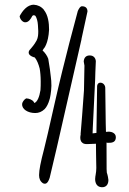

<svg xmlns="http://www.w3.org/2000/svg" viewBox="-20 -766 543 806"><path d="M431.2 -166.5C450.7 -165.5 466.3 -168.9 466.3 -189.9C466.3 -207.5 448.7 -212.9 437.5 -213.4L425.3 -212.4H424.8C423.8 -221.7 424.3 -233.4 421.9 -397C421.9 -407.7 413.6 -418.9 401.4 -418.9C396 -418.9 389.6 -416.5 387.7 -405.8L384.8 -208L368.7 -206.1C368.7 -210.9 368.7 -216.3 375 -340.8L379.4 -431.2C379.9 -447.8 380.4 -473.1 382.3 -509.3C381.3 -522.5 372.6 -533.2 357.4 -533.2C342.3 -533.7 332.5 -524.9 331.5 -507.8L334.5 -490.7L332.5 -385.7V-386.2C319.8 -206.5 317.4 -202.6 318.8 -202.1C316.9 -192.9 315.4 -182.6 320.3 -172.9C328.1 -161.1 337.9 -161.1 346.2 -161.1L382.8 -162.6C382.3 -148.4 384.3 -81.1 384.3 -61C384.3 -54.2 383.3 -39.1 381.3 -30.8C381.3 -30.8 379.4 -22.5 379.4 -14.6C379.4 1 385.3 18.6 406.7 20C429.2 21 435.1 3.9 435.1 -10.7C435.1 -16.1 431.2 -32.2 431.2 -32.2C425.8 -47.9 428.2 -37.6 427.2 -162.1V-167.5ZM347.2 -717.8C347.2 -731.9 339.4 -739.7 324.2 -739.7C316.9 -739.7 311.5 -730.5 306.6 -719.7L271 -585.4C252.9 -515.1 230 -423.8 208.5 -328.1C186.5 -229.5 171.9 -167 165 -140.1C157.7 -112.8 152.3 -89.4 148.9 -71.8C146 -56.2 144 -41.5 144 -30.8C144 -15.1 149.4 -3.9 160.6 3.4C169.9 7.3 179.7 7.3 188.5 -19.5L218.8 -147.9L322.3 -601.6L321.8 -601.1ZM100.6 -548.3C98.6 -536.1 110.4 -529.3 123 -525.4C124 -525.4 125.5 -525.4 126 -524.9C135.7 -512.7 142.1 -495.6 146.5 -478.5C148.9 -466.3 150.9 -445.3 150.9 -423.8C150.9 -414.6 150.9 -399.4 149.9 -387.7C145.5 -358.9 136.2 -337.4 124 -333.5V-334L122.1 -337.4C117.2 -346.7 101.1 -353 89.8 -353C81.1 -348.6 73.2 -336.4 72.8 -329.6C71.3 -307.6 96.7 -291.5 127.9 -291.5C142.1 -291.5 155.3 -296.4 167.5 -308.1C176.3 -316.9 183.6 -333 187 -345.2C189.9 -350.6 195.3 -381.8 195.8 -405.8C195.8 -420.4 194.8 -435.1 193.4 -442.9L189.5 -475.1C187 -492.7 184.6 -508.3 182.6 -519C178.2 -531.7 168.9 -544.9 158.7 -554.2L163.6 -562C164.1 -561.5 183.1 -583 186 -641.6C186 -669.9 182.1 -702.6 164.1 -724.6H164.6C152.8 -738.8 138.2 -745.1 122.6 -746.1C94.2 -747.1 73.2 -718.8 62.5 -698.2C63.5 -685.5 74.7 -672.9 85 -672.4C100.6 -671.4 109.9 -688.5 113.8 -695.8C115.2 -699.7 118.7 -702.1 121.6 -702.1C124 -702.1 127.4 -700.7 128.9 -699.2C134.3 -690.4 138.2 -676.8 139.2 -661.1L140.6 -635.7C140.6 -621.6 140.1 -608.9 133.8 -596.2C129.4 -588.9 125.5 -580.6 110.8 -563.5C106 -559.1 101.6 -553.2 100.6 -548.3Z"/></svg>

Font: Amatic Mod Bold ONEptTWO
Style: Bold
Weight: 700
Designer: David Occhino Design
Foundry: David Occhino Design
Version: Version 1.2